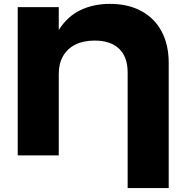

<svg xmlns="http://www.w3.org/2000/svg" viewBox="-20 -786 936 971"><path d="M69.6 -750H277.2V0H69.6ZM535.2 -766.4Q628.2 -766.4 695.1 -730Q762 -693.6 797.6 -626.5Q833.2 -559.4 833.2 -468.2V165H625.6V-419.6Q625.6 -497.6 582.6 -539.2Q539.6 -580.8 458.6 -580.8Q401.6 -580.8 361 -560.4Q320.4 -540 298.8 -502.2Q277.2 -464.4 277.2 -412L211.8 -444.8Q231 -561 275.4 -631.7Q319.8 -702.4 386 -734.4Q452.2 -766.4 535.2 -766.4Z"/></svg>

Font: Unbounded
Style: Regular
Weight: 400
Designer: Luke Prowse, Jean-Baptiste Morizot, Fátima Lázaro, Florian Runge
Foundry: NaN
Version: Version 1.701;gftools[0.9.28.dev5+ged2979d]